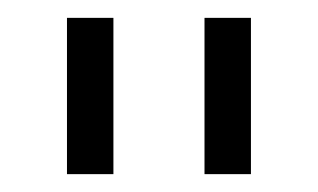

<svg xmlns="http://www.w3.org/2000/svg" viewBox="-20 -719 356 215"><path d="M55 -699H107V-524H55ZM209 -699H261V-524H209Z"/></svg>

Font: Prompt ExtraLight
Style: Regular
Weight: 275
Designer: Katatrad Team
Foundry: CadsonDemak
Version: Version 1.000